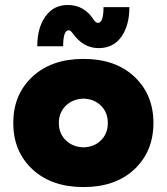

<svg xmlns="http://www.w3.org/2000/svg" viewBox="-20 -749 676 779"><path d="M380 -553.8Q317.5 -553.8 275 -613.8Q266.2 -626.2 258.8 -626.2Q236.2 -626.2 236.2 -561.2H131.2Q131.2 -636.2 164.4 -682.5Q197.5 -728.8 255 -728.8Q322.5 -728.8 361.2 -667.5Q368.8 -656.2 377.5 -656.2Q400 -656.2 400 -720H505Q505 -646.2 472.5 -600Q440 -553.8 380 -553.8ZM525.6 -62.5Q448.8 10 318.8 10Q188.8 10 111.2 -62.5Q33.8 -135 33.8 -250Q33.8 -365 111.2 -437.5Q188.8 -510 318.8 -510Q448.8 -510 525.6 -437.5Q602.5 -365 602.5 -250Q602.5 -135 525.6 -62.5ZM318.8 -151.2Q362.5 -152.5 390 -180Q417.5 -207.5 417.5 -250Q417.5 -292.5 390 -320Q362.5 -347.5 318.8 -348.8Q275 -347.5 246.9 -320Q218.8 -292.5 218.8 -250Q218.8 -207.5 246.9 -180Q275 -152.5 318.8 -151.2Z"/></svg>

Font: Now Alt Black
Style: Regular
Weight: 900
Designer: Alfredo Marco Pradil
Foundry: Alfredo Marco Pradil
Version: Version 1.002;PS 001.002;hotconv 1.0.88;makeotf.lib2.5.64775